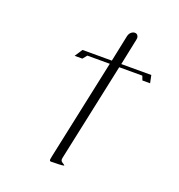

<svg xmlns="http://www.w3.org/2000/svg" viewBox="-179 -1024 1268 1358"><g transform="rotate(20 454.5 -345.0)"><path d="M296 -634H517L558 -831Q563 -853 576 -864Q589 -875 603 -875Q616 -875 623.5 -866Q631 -857 631 -845Q631 -839 629 -831L588 -634H814L826 -576H768L756 -608H582L425 129Q423 137 423 142Q423 147 425 152Q427 157 432.5 161.5Q438 166 444 169Q450 172 455 178Q455 178 455 178Q455 180 436.5 182Q418 184 383 184Q368 184 363.5 184.5Q359 185 358 185Q352 185 349 182Q346 179 346 174Q346 171 347 165Q348 159 352 139L511 -608H342L316 -576H258Z"/></g></svg>

Font: New Athena Unicode
Style: Italic
Weight: 400
Designer: J. Rusten 1997; rev. by R. Hancock 2001, 2002, rev. by D. Mastronarde 2002-2019
Foundry: Society for Classical Studies (formerly American Philological Association)
Version: Version 5.008